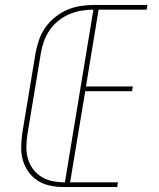

<svg xmlns="http://www.w3.org/2000/svg" viewBox="-20 -755 640 775"><path d="M238 0Q210 0 183 -5.5Q156 -11 133.5 -25Q111 -39 95.5 -60.5Q80 -82 72.5 -107.5Q65 -133 65.5 -161.5Q66 -190 70 -218L124 -544Q129 -570 138.5 -596.5Q148 -623 164.5 -646Q181 -669 204 -687Q227 -705 253 -716Q279 -727 306.5 -731Q334 -735 360 -735H575L572 -716H378L327 -406H516L513 -387H324L263 -19H456L453 0ZM242 -19 357 -716Q333 -716 308.5 -712Q284 -708 260.5 -698Q237 -688 216 -671.5Q195 -655 180.5 -633.5Q166 -612 157.5 -588.5Q149 -565 145 -541L91 -215Q87 -190 86.5 -164.5Q86 -139 92.5 -115.5Q99 -92 113 -73Q127 -54 147 -41.5Q167 -29 191.5 -24Q216 -19 242 -19Z"/></svg>

Font: Iosevka SS04 Th Ex Obl
Style: Regular
Weight: 100
Width: 7
Italic angle: -9°
Monospace: yes
Designer: Belleve Invis
Foundry: Belleve Invis
Version: Version 19.0.0; ttfautohint (v1.8.4)